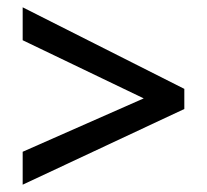

<svg xmlns="http://www.w3.org/2000/svg" viewBox="-20 -622 566 525"><path d="M42 -207V-117L484 -324V-379L42 -602V-512L373 -353Z"/></svg>

Font: Noto Sans Lao Looped SemiCondensed Medium
Style: Regular
Weight: 500
Width: 4
Designer: Mark Frömberg, Ben Mitchell
Foundry: The Fontpad Ltd
Version: Version 1.002